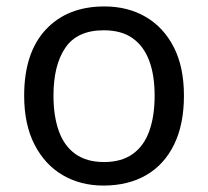

<svg xmlns="http://www.w3.org/2000/svg" viewBox="-20 -566 645 596"><path d="M551 -269Q551 -180 520.5 -117.5Q490 -55 434 -22.5Q378 10 301 10Q230 10 174.5 -22.5Q119 -55 87 -117.5Q55 -180 55 -269Q55 -402 122 -474Q189 -546 304 -546Q377 -546 432.5 -513.5Q488 -481 519.5 -419.5Q551 -358 551 -269ZM146 -269Q146 -206 162.5 -159.5Q179 -113 214 -88Q249 -63 303 -63Q357 -63 392 -88Q427 -113 443.5 -159.5Q460 -206 460 -269Q460 -333 443 -378Q426 -423 391.5 -447.5Q357 -472 302 -472Q220 -472 183 -418Q146 -364 146 -269Z"/></svg>

Font: korean15
Style: Book
Weight: 400
Designer: Jelle Bosma - Monotype Design Team
Foundry: Monotype Imaging Inc.
Version: Version 2.003